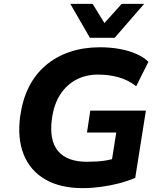

<svg xmlns="http://www.w3.org/2000/svg" viewBox="-20 -960 833 991"><path d="M407 11Q291 11 213.5 -34Q136 -79 102.5 -162Q69 -245 84 -359Q96 -446 129.5 -512Q163 -578 217 -623.5Q271 -669 341.5 -692.5Q412 -716 496 -716Q549 -716 596.5 -707.5Q644 -699 683 -682Q722 -665 746 -641L683 -515Q640 -548 591 -561.5Q542 -575 486 -575Q423 -575 373 -548.5Q323 -522 290.5 -471.5Q258 -421 248 -347Q233 -236 279.5 -180.5Q326 -125 429 -125Q479 -125 518 -130.5Q557 -136 590 -149L550 -86L580 -276H429L446 -389H733L678 -42Q641 -26 595.5 -14Q550 -2 501 4.5Q452 11 407 11ZM444 -765 343 -940H458L519 -841L608 -940H724L572 -765Z"/></svg>

Font: Nunito Sans 7pt ExtraBold
Style: Italic
Weight: 800
Italic angle: -9°
Designer: Vernon Adams
Foundry: Vernon Adams
Version: Version 3.101;gftools[0.9.27]